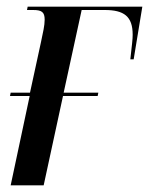

<svg xmlns="http://www.w3.org/2000/svg" viewBox="-20 -556 447 576"><path d="M12 0H111L169 -268H273L275 -278H171L225 -526H294C352 -526 378 -507 378 -452C378 -437 376 -424 371 -378H381L407 -536H63L61 -526H79C105 -526 114 -520 114 -497C114 -479 109 -459 103 -430L70 -278H12L10 -268H69Z"/></svg>

Font: Noto Serif Display ExtraCondensed Medium
Style: Italic
Weight: 500
Width: 2
Italic angle: -12°
Designer: Monotype Design Team
Foundry: Monotype Imaging Inc.
Version: Version 2.009